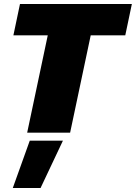

<svg xmlns="http://www.w3.org/2000/svg" viewBox="-20 -664 680 961"><path d="M116 0 219 -487H47L80 -644H640L607 -487H434L331 0ZM44 277 129 40H295L183 277Z"/></svg>

Font: Kanit ExtraBold
Style: Italic
Weight: 800
Italic angle: -12°
Designer: Katatrad Team
Foundry: CadsonDemak
Version: Version 2.000; ttfautohint (v1.8.3)